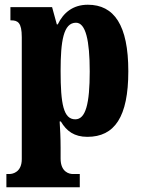

<svg xmlns="http://www.w3.org/2000/svg" viewBox="-20 -566 597 811"><path d="M7 225H317V169H287C273 169 236 161 236 104V58C236 16 234 -21 232 -53H237C261 -12 294 12 349 12C464 12 522 -72 522 -265C522 -460 462 -546 351 -546C287 -546 247 -511 224 -463H220L200 -536H24V-480H27C55 -480 72 -471 72 -409V106C72 161 34 169 20 169H7ZM298 -62C248 -62 236 -127 236 -266C236 -393 248 -470 301 -470C342 -470 359 -395 359 -264C359 -128 342 -62 298 -62Z"/></svg>

Font: Noto Serif Georgian ExtraCondensed Black
Style: Regular
Weight: 900
Width: 2
Designer: Monotype Design Team, Akaki Razmadze
Foundry: Google LLC
Version: Version 2.003